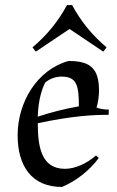

<svg xmlns="http://www.w3.org/2000/svg" viewBox="-20 -727 466 762"><path d="M238 -57C144 -57 130 -144 130 -238C266 -267 355 -272 411 -271L412 -292C396 -292 379 -294 363 -300C369 -316 373 -348 373 -365C373 -454 341 -485 252 -485C126 -450 50 -320 50 -190C50 -69 105 15 226 15C283 -9 336 -51 372 -100L361 -110C328 -81 281 -57 238 -57ZM159 -399C178 -415 201 -423 225 -423C286 -423 293 -385 293 -305C236 -295 185 -282 130 -264C131 -309 139 -358 159 -399ZM256 -612 390 -522 403 -539C345 -588 302 -641 266 -707H246C210 -641 167 -588 109 -539L122 -522Z"/></svg>

Font: Almendra
Style: Regular
Weight: 400
Designer: Ana Sanfelippo
Foundry: Ana Sanfelippo
Version: Version 1.003